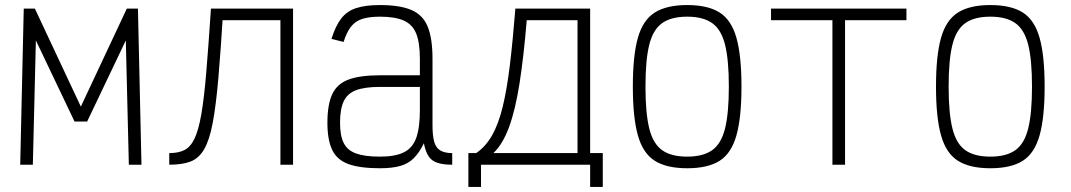

<svg xmlns="http://www.w3.org/2000/svg" viewBox="-20 -652 4240 760"><path d="M60 0 74 -618H118L300 -230L482 -618H526L540 0H490L478 -492L325 -171H275L122 -492L110 0Z M1090 0V-572H836V-618H1140V0ZM650 0V-46Q686 -46 710 -58Q734 -70 750 -103.5Q766 -137 777 -200.5Q788 -264 796.5 -366Q805 -468 815 -618H864Q854 -455 844.5 -344.5Q835 -234 822 -165.5Q809 -97 788 -61Q767 -25 734 -12.5Q701 0 650 0Z M1484 14Q1405 14 1359.5 -2.5Q1314 -19 1295 -58.5Q1276 -98 1276 -166Q1276 -238 1295 -279Q1314 -320 1359.5 -337Q1405 -354 1484 -354H1642V-419Q1642 -483 1627.5 -519Q1613 -555 1578.5 -570.5Q1544 -586 1484 -586Q1441 -586 1413.5 -577Q1386 -568 1369 -546Q1352 -524 1340 -486L1292 -498Q1308 -549 1330.5 -578.5Q1353 -608 1390 -620Q1427 -632 1484 -632Q1563 -632 1608.5 -612.5Q1654 -593 1673 -546.5Q1692 -500 1692 -419V-156Q1692 -114 1699 -90Q1706 -66 1723.5 -56Q1741 -46 1770 -46V0Q1715 0 1691 -18Q1667 -36 1658 -85Q1640 -48 1618 -26Q1596 -4 1564 5Q1532 14 1484 14ZM1484 -32Q1544 -32 1578.5 -49Q1613 -66 1627.5 -106Q1642 -146 1642 -216V-308H1484Q1424 -308 1389.5 -295Q1355 -282 1340.5 -251Q1326 -220 1326 -166Q1326 -115 1340.5 -86Q1355 -57 1389.5 -44.5Q1424 -32 1484 -32Z M1865 -46Q1903 -72 1928.5 -117.5Q1954 -163 1970.5 -232Q1987 -301 1998.5 -396.5Q2010 -492 2020 -618H2316V-46H2266V-572H2065Q2053 -427 2036.5 -322Q2020 -217 1995 -149Q1970 -81 1933 -46ZM1834 88V-46H2366V88H2316V0H1884V88Z M2700 14Q2619 14 2572 -15.5Q2525 -45 2505 -116Q2485 -187 2485 -309Q2485 -432 2505 -502.5Q2525 -573 2572 -602.5Q2619 -632 2700 -632Q2782 -632 2828.5 -602.5Q2875 -573 2895 -502.5Q2915 -432 2915 -309Q2915 -187 2895 -116Q2875 -45 2828.5 -15.5Q2782 14 2700 14ZM2700 -32Q2763 -32 2799 -57.5Q2835 -83 2850 -143.5Q2865 -204 2865 -309Q2865 -415 2850 -475Q2835 -535 2799 -560.5Q2763 -586 2700 -586Q2637 -586 2601 -560.5Q2565 -535 2550 -475Q2535 -415 2535 -309Q2535 -204 2550 -143.5Q2565 -83 2601 -57.5Q2637 -32 2700 -32Z M3275 0V-618H3325V0ZM3032 -572V-618H3568V-572Z M3900 14Q3819 14 3772 -15.5Q3725 -45 3705 -116Q3685 -187 3685 -309Q3685 -432 3705 -502.5Q3725 -573 3772 -602.5Q3819 -632 3900 -632Q3982 -632 4028.5 -602.5Q4075 -573 4095 -502.5Q4115 -432 4115 -309Q4115 -187 4095 -116Q4075 -45 4028.5 -15.5Q3982 14 3900 14ZM3900 -32Q3963 -32 3999 -57.5Q4035 -83 4050 -143.5Q4065 -204 4065 -309Q4065 -415 4050 -475Q4035 -535 3999 -560.5Q3963 -586 3900 -586Q3837 -586 3801 -560.5Q3765 -535 3750 -475Q3735 -415 3735 -309Q3735 -204 3750 -143.5Q3765 -83 3801 -57.5Q3837 -32 3900 -32Z"/></svg>

Font: Victor Mono Thin
Style: Regular
Weight: 100
Monospace: yes
Designer: Rune Bjørnerås
Version: Version 1.561;gftools[0.9.30]